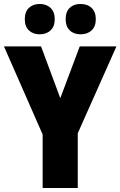

<svg xmlns="http://www.w3.org/2000/svg" viewBox="-20 -948 607 968"><path d="M284 -453 382 -714H567L372 -276V0H195V-270L0 -714H187ZM105 -851Q105 -889 126 -908.5Q147 -928 180 -928Q214 -928 235 -908Q256 -888 256 -851Q256 -815 235 -795Q214 -775 180 -775Q147 -775 126 -794.5Q105 -814 105 -851ZM311 -851Q311 -889 331.5 -908.5Q352 -928 386 -928Q421 -928 442 -908Q463 -888 463 -851Q463 -815 442 -795Q421 -775 386 -775Q352 -775 331.5 -795Q311 -815 311 -851Z"/></svg>

Font: Noto Sans Thai Cond Blk
Style: Regular
Weight: 900
Width: 3
Designer: Monotype Design Team
Foundry: Monotype Imaging Inc.
Version: Version 2.002; ttfautohint (v1.8.4.7-5d5b)